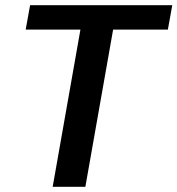

<svg xmlns="http://www.w3.org/2000/svg" viewBox="-20 -720 684 740"><path d="M290 -606H79L96 -700H644L627 -606H416L309 0H183Z"/></svg>

Font: Sarabun SemiBold
Style: Italic
Weight: 600
Italic angle: -10°
Designer: Suppakit Chalermlarp | Katatrad Co.,Ltd.
Foundry: Cadson Demak Co.,Ltd.
Version: Version 1.000; ttfautohint (v1.6)